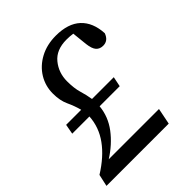

<svg xmlns="http://www.w3.org/2000/svg" viewBox="-187 -776 892 892"><g transform="rotate(-45 258.5 -330.0)"><path d="M-2 0 11 -59Q85 -105 125.5 -161Q166 -217 170 -284H57L66 -333H165Q156 -367 140.5 -400Q125 -433 125 -479Q125 -529 150 -570Q175 -611 220.5 -635.5Q266 -660 325 -660Q405 -660 447.5 -620.5Q490 -581 494 -507Q481 -471 448 -471Q426 -471 413.5 -485Q401 -499 397 -533L389 -609Q368 -612 347 -612Q280 -612 246 -570.5Q212 -529 212 -473Q212 -427 221.5 -395.5Q231 -364 236 -333H379L369 -284H237Q231 -221 192 -169.5Q153 -118 93 -80H423L407 0Z"/></g></svg>

Font: Source Serif 4 SmText
Style: Italic
Weight: 400
Italic angle: -12°
Designer: Frank Grießhammer
Foundry: Adobe
Version: Version 4.005;hotconv 1.1.0;makeotfexe 2.6.0